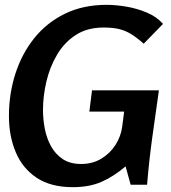

<svg xmlns="http://www.w3.org/2000/svg" viewBox="-20 -764 708 795"><path d="M422 -744Q459 -744 503.5 -736.5Q548 -729 589 -711.5Q630 -694 655 -665L575 -583Q547 -608 523.5 -622.5Q500 -637 474 -643.5Q448 -650 409 -650Q341 -650 293.5 -619Q246 -588 216 -537Q186 -486 172 -426Q158 -366 158 -308Q158 -270 165.5 -231Q173 -192 191 -159Q209 -126 239.5 -105.5Q270 -85 316 -85Q363 -85 399.5 -107Q436 -129 458.5 -164.5Q481 -200 486 -240L494 -302H350L361 -390H638Q624 -293 610.5 -195Q597 -97 589 1H521L500 -75Q449 -32 399 -10.5Q349 11 281 11Q191 11 132.5 -27.5Q74 -66 45.5 -133Q17 -200 17 -284Q17 -375 43.5 -458Q70 -541 121.5 -605.5Q173 -670 248.5 -707Q324 -744 422 -744Z"/></svg>

Font: Rosario Light
Style: Bold Italic
Weight: 700
Italic angle: -8.05°
Version: Version 1.101; ttfautohint (v1.8.1.43-b0c9)